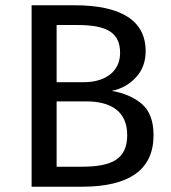

<svg xmlns="http://www.w3.org/2000/svg" viewBox="-20 -709 648 729"><path d="M404 -364C440 -371 471 -388 496 -415C521 -442 533 -475 533 -515C533 -632 438 -689 263 -689H100V0H290C472 0 563 -65 563 -196C563 -249 548 -289 519 -314C490 -339 451 -356 404 -364ZM273 -614C382 -614 436 -588 436 -508C436 -437 379 -397 299 -397H195V-614ZM195 -76V-324H308C400 -324 463 -287 463 -196C463 -103 402 -76 290 -76Z"/></svg>

Font: Fira Sans
Style: Regular
Weight: 400
Designer: Carrois Corporate & Edenspiekermann AG
Foundry: Carrois Corporate GbR & Edenspiekermann AG
Version: Version 4.203